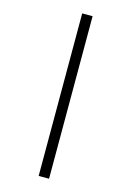

<svg xmlns="http://www.w3.org/2000/svg" viewBox="-146 -831 780 1141"><g transform="rotate(15 244.5 -260.0)"><path d="M212 240H276V-760H212Z"/></g></svg>

Font: Noto Serif Ethiopic Condensed
Style: Bold
Weight: 700
Width: 3
Designer: Monotype Design Team
Foundry: Monotype Imaging Inc.
Version: Version 2.102